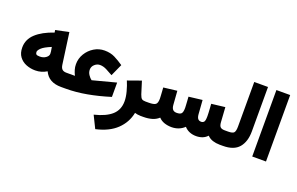

<svg xmlns="http://www.w3.org/2000/svg" viewBox="-109 -1131 2860 1849"><g transform="rotate(20 1321.5 -206.5)"><path d="M18.6 -230.5Q18.6 -313.5 82.8 -372.8Q147 -432.1 262.7 -471.2L258.8 -496.1L394.5 -524.4L438.5 -205.6Q442.9 -173.8 457.8 -160.2Q472.7 -146.5 501.5 -146.5H516.6V0H499.5Q371.6 0 327.1 -97.7Q273.4 -64.5 210.4 -64.5Q161.6 -64.5 117.7 -81.8Q73.7 -99.1 46.1 -136Q18.6 -172.9 18.6 -230.5ZM284.7 -332Q214.4 -303.2 188.2 -278.3Q162.1 -253.4 162.1 -236.3Q162.1 -220.7 170.2 -212.9Q178.2 -205.1 207.5 -205.1Q242.7 -205.1 268.1 -223.4Q293.5 -241.7 293.5 -264.6Q293.5 -276.4 292 -288.1Z M559.6 -255.9Q559.6 -314.5 589.6 -364Q619.6 -413.6 668.7 -443.6Q717.8 -473.6 775.9 -473.6Q835.9 -473.6 881.6 -450.7Q927.2 -427.7 973.1 -396L917.5 -272.9Q886.7 -290.5 851.1 -309.1Q815.4 -327.6 781.2 -327.6Q751.5 -327.6 727.1 -305.7Q702.6 -283.7 702.6 -252Q702.6 -223.6 719.5 -199Q736.3 -174.3 753.9 -161.6Q755.9 -162.1 757.8 -162.6L993.2 -224.6V-77.6Q875 -40.5 763.2 -20.3Q651.4 0 548.3 0H497.1V-146.5H588.9Q576.2 -171.4 567.9 -199Q559.6 -226.6 559.6 -255.9Z M1254.9 -9.3Q1234.9 92.8 1158.9 165.8Q1083 238.8 948.2 269L886.2 143.1Q1005.9 113.8 1064 60.8Q1122.1 7.8 1122.1 -79.1Q1122.1 -123 1107.9 -176.3Q1093.8 -229.5 1074.2 -275.4L1210.9 -324.2L1250.5 -197.3Q1261.2 -166 1273.2 -156.2Q1285.2 -146.5 1310.1 -146.5H1329.1V0H1315.4Q1298.3 0 1283 -2.7Q1267.6 -5.4 1254.9 -9.3Z M1882.3 -146.5Q1899.4 -146.5 1910.2 -158.9Q1920.9 -171.4 1920.9 -218.3Q1920.9 -229 1919.9 -251Q1918.9 -272.9 1917.2 -297.9Q1915.5 -322.8 1914.1 -342.3L2053.2 -358.9L2063 -207.5Q2065.4 -172.4 2079.1 -159.4Q2092.8 -146.5 2124 -146.5H2138.7V0H2125Q2086.4 0 2053.2 -10.7Q2020 -21.5 1997.1 -45.9Q1975.1 -22 1946.3 -11Q1917.5 0 1882.8 0Q1845.7 0 1814.7 -12.7Q1783.7 -25.4 1761.2 -50.8Q1707.5 0 1629.9 0Q1589.4 -0.5 1555.7 -12.2Q1522 -23.9 1498.5 -49.3Q1470.2 -22.9 1430.9 -11.5Q1391.6 0 1343.3 0H1309.6V-146.5H1344.2Q1397.5 -146.5 1415.3 -160.6Q1433.1 -174.8 1433.1 -219.2Q1433.1 -226.6 1431.9 -246.8Q1430.7 -267.1 1429.2 -291Q1427.7 -314.9 1426.3 -332L1564.9 -348.6L1575.2 -207.5Q1577.6 -176.3 1590.8 -161.4Q1604 -146.5 1630.9 -146.5Q1666.5 -146.5 1679.2 -161.6Q1691.9 -176.8 1691.9 -219.2Q1691.9 -225.6 1690.7 -246.3Q1689.5 -267.1 1688 -291.3Q1686.5 -315.4 1685.1 -332L1823.7 -348.6L1834 -207.5Q1836.4 -175.3 1848.1 -160.9Q1859.9 -146.5 1882.3 -146.5Z M2119.1 0V-146.5H2158.7Q2206.5 -146.5 2219.2 -163.3Q2231.9 -180.2 2231.9 -226.1V-681.6H2373V-226.6Q2373 -121.1 2321.8 -60.5Q2270.5 0 2158.2 0Z M2459 -681.6H2600.1V-0.5H2459Z"/></g></svg>

Font: Vazir Black FD-WOL
Style: Black-FD-WOL
Weight: 900
Designer: Saber Rastikerdar
Foundry: Saber Rastikerdar
Version: Version 30.0.0